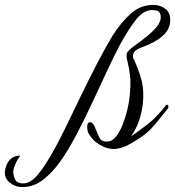

<svg xmlns="http://www.w3.org/2000/svg" viewBox="-270 -583 713 781"><path d="M-180 178Q-208 178 -230.5 159.5Q-253 141 -250 113Q-249 103 -243.5 88.5Q-238 74 -224.5 62Q-211 50 -187 50Q-199 65 -206.5 82.5Q-214 100 -216 111Q-217 127 -209.5 145Q-202 163 -175 163Q-146 163 -116 127.5Q-86 92 -46 19Q-26 -17 1.5 -74Q29 -131 61 -197Q93 -263 125.5 -325.5Q158 -388 186 -435Q219 -488 259.5 -525.5Q300 -563 354 -563Q383 -563 404 -546Q425 -529 422 -493Q419 -460 389.5 -435Q360 -410 311 -392Q271 -379 271 -357V-349Q292 -306 304.5 -261Q317 -216 311 -161Q307 -127 296.5 -94.5Q286 -62 263 -28Q292 -48 322.5 -71.5Q353 -95 367 -111Q378 -122 387 -132.5Q396 -143 404 -154Q407 -157 409 -157Q415 -157 415 -148Q415 -143 411 -139Q390 -114 368 -86Q346 -58 320 -37Q309 -28 286.5 -14Q264 0 247 9Q216 23 193 23Q155 23 116 -8Q109 -14 101.5 -24Q94 -34 88 -44Q87 -49 85.5 -56.5Q84 -64 85 -71Q85 -86 98 -86Q103 -86 109.5 -77.5Q116 -69 120 -56Q128 -36 135.5 -21.5Q143 -7 165 -7Q185 -7 201 -26.5Q217 -46 228.5 -75Q240 -104 247.5 -135Q255 -166 257 -188Q263 -242 259 -275.5Q255 -309 249.5 -328.5Q244 -348 245 -360Q245 -369 252 -375Q261 -386 282.5 -401Q304 -416 327.5 -435Q351 -454 367.5 -474Q384 -494 384 -514Q384 -526 377.5 -534Q371 -542 348 -542Q314 -542 283.5 -503.5Q253 -465 218 -401Q194 -356 165 -293.5Q136 -231 104.5 -163.5Q73 -96 40 -33.5Q7 29 -25 74Q-56 118 -94.5 148Q-133 178 -180 178Z"/></svg>

Font: Birthstone
Style: Regular
Weight: 400
Designer: Robert E. Leuschke
Foundry: Robert E. Leuschke
Version: Version 1.013; ttfautohint (v1.8.3)